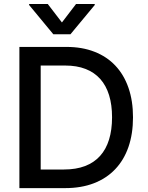

<svg xmlns="http://www.w3.org/2000/svg" viewBox="-20 -969 762 989"><path d="M322.8 -727.3Q403.1 -727.3 466.6 -702.4Q530.2 -677.6 574.2 -630.9Q618.3 -584.2 641.7 -516.9Q665.1 -449.6 665.1 -364.7Q665.1 -279.5 641.7 -212Q618.3 -144.5 573.3 -97.3Q528.4 -50.1 463.4 -25Q398.4 0 315.3 0H79.9V-727.3ZM189.6 -631.4V-95.9H309.3Q371.4 -95.9 418 -113.6Q464.5 -131.4 495.4 -165.7Q526.3 -199.9 541.7 -250Q557.2 -300.1 557.2 -364.7Q557.2 -429 541.9 -478.7Q526.6 -528.4 496.3 -562.3Q465.9 -596.2 420.8 -613.8Q375.7 -631.4 316.1 -631.4ZM130 -948.5H225.9L299 -853.3L371.8 -948.5H468V-943.2L343 -792.6H254.6L130 -943.2Z"/></svg>

Font: Inter P Medium
Style: Regular
Weight: 500
Designer: Rasmus Andersson
Foundry: rsms
Version: Version 3.018;git-588b23468